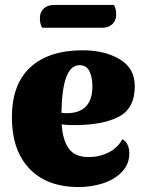

<svg xmlns="http://www.w3.org/2000/svg" viewBox="-20 -733 579 775"><path d="M502 -115Q502 -70 472 -39Q442 -8 395.5 7Q349 22 298 22Q169 22 98.5 -52.5Q28 -127 28 -259Q28 -393 102.5 -461.5Q177 -530 314 -530Q402 -530 463 -494Q524 -458 524 -385Q524 -295 459 -261.5Q394 -228 280 -228Q247 -228 229 -231Q233 -168 257.5 -133.5Q282 -99 338 -99Q381 -99 418 -117.5Q455 -136 474 -171Q488 -164 495 -148.5Q502 -133 502 -115ZM228 -278Q236 -276 252 -276Q353 -278 353 -385Q353 -421 341 -445.5Q329 -470 301 -470Q231 -470 228 -278ZM449 -674Q449 -650 433.5 -635.5Q418 -621 392 -621H150Q141 -636 141 -660Q141 -684 156.5 -698.5Q172 -713 198 -713H440Q449 -698 449 -674Z"/></svg>

Font: Sansita ExtraBold
Style: Regular
Weight: 800
Designer: Pablo Cosgaya
Foundry: Omnibus-Type
Version: Version 1.006